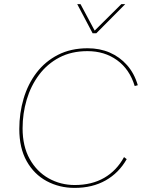

<svg xmlns="http://www.w3.org/2000/svg" viewBox="-20 -905 701 935"><path d="M343 10Q269 10 207.5 -23Q146 -56 110 -120Q74 -184 74 -277Q74 -354 95 -425Q116 -496 158 -551Q200 -606 262.5 -638Q325 -670 407 -670Q466 -670 514.5 -649Q563 -628 598.5 -588Q634 -548 651 -490L636 -486Q611 -568 550 -612Q489 -656 406 -656Q328 -656 269 -625Q210 -594 170 -540.5Q130 -487 110 -419.5Q90 -352 90 -280Q90 -193 124.5 -131Q159 -69 217 -36.5Q275 -4 344 -4Q427 -4 487.5 -39Q548 -74 584 -140L597 -130Q559 -63 494.5 -26.5Q430 10 343 10ZM431 -743 356 -885H372L441 -756L571 -885H590L449 -743Z"/></svg>

Font: Work Sans Thin
Style: Italic
Weight: 250
Italic angle: -13°
Designer: Wei Huang
Foundry: Wei Huang
Version: Version 2.012